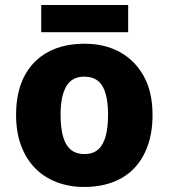

<svg xmlns="http://www.w3.org/2000/svg" viewBox="-20 -734 672 764"><path d="M587 -277Q587 -208 568 -154.5Q549 -101 514 -64.5Q479 -28 428.5 -9Q378 10 314 10Q256 10 206 -9Q156 -28 120 -64.5Q84 -101 64 -154.5Q44 -208 44 -277Q44 -368 77 -431Q110 -494 171 -527Q232 -560 317 -560Q396 -560 456.5 -527Q517 -494 552 -431Q587 -368 587 -277ZM221 -277Q221 -227 230.5 -192Q240 -157 261 -139Q282 -121 316 -121Q350 -121 370.5 -139Q391 -157 400.5 -192Q410 -227 410 -277Q410 -326 400.5 -360.5Q391 -395 370 -412Q349 -429 315 -429Q266 -429 243.5 -390Q221 -351 221 -277ZM490 -714V-606H144V-714Z"/></svg>

Font: Noto Sans Oriya ExtraBold
Style: Regular
Weight: 800
Version: Version 2.003